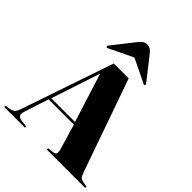

<svg xmlns="http://www.w3.org/2000/svg" viewBox="-270 -1138 1295 1295"><g transform="rotate(45 378.0 -490.0)"><path d="M-8 0V-12L25 -17Q44 -20 57.5 -28.5Q71 -37 83 -73L307 -730H449L679 -76Q690 -43 699.5 -32.5Q709 -22 733 -18L764 -12V0H398V-12L436 -17Q459 -19 464 -30.5Q469 -42 460 -73L408 -248H167L111 -75Q101 -45 110 -32.5Q119 -20 144 -17L190 -12V0ZM175 -266H401L292 -612H289ZM199 -771 190 -782 321 -949Q332 -963 345 -971.5Q358 -980 377 -980Q393 -980 406.5 -972Q420 -964 435 -944L562 -782L554 -771L377 -857Z"/></g></svg>

Font: Literata 72pt ExtraBold
Style: Regular
Weight: 800
Designer: Latin by Veronika Burian and Jose Scaglione. Greek by Irene Vlachou. Cyrillic by Vera Evstafieva.
Foundry: TypeTogether
Version: Version 3.002